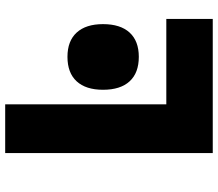

<svg xmlns="http://www.w3.org/2000/svg" viewBox="-70 -770 840 740"><g transform="rotate(-90 350.0 -400.0)"><path d="M130 0V-800H318V-179H647V0ZM501 -285Q439 -285 406.5 -320.5Q374 -356 374 -423Q374 -489 406.5 -524.5Q439 -560 501 -560Q562 -560 594.5 -524.5Q627 -489 627 -423Q627 -356 594.5 -320.5Q562 -285 501 -285Z"/></g></svg>

Font: Martian Mono ExtraBold
Style: Regular
Weight: 800
Monospace: yes
Designer: Roman Shamin
Foundry: Evil Martians
Version: Version 1.000; ttfautohint (v1.8.4.7-5d5b)